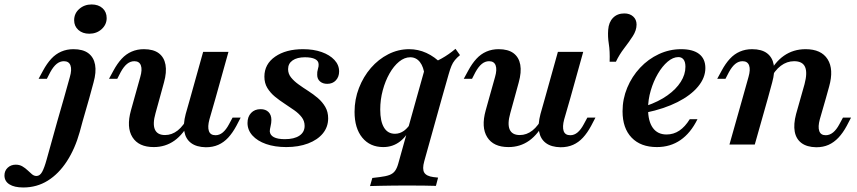

<svg xmlns="http://www.w3.org/2000/svg" viewBox="-166 -649 3849 862"><path d="M121 -208.1 147.6 -303.2Q157.3 -336.3 150.4 -355.2Q143.5 -374.2 121 -374.2Q103.2 -374.2 88.3 -362.1Q73.4 -350 59.7 -325L44.4 -295.2H7.3L27.4 -332.3Q44.4 -363.7 64.1 -385.1Q83.9 -406.5 108.9 -417.3Q133.9 -428.2 163.7 -428.2Q206.5 -428.2 230.6 -410.1Q254.8 -391.9 260.9 -358.5Q266.9 -325 254 -279L234.7 -208.1ZM204.8 -104 191.9 -56.5Q171 18.5 134.3 75Q97.6 131.5 48.4 162.1Q-0.8 192.7 -61.3 192.7Q-101.6 192.7 -123.8 178.6Q-146 164.5 -146 138.7Q-146 117.7 -131.5 104Q-116.9 90.3 -95.2 90.3Q-78.2 90.3 -65.3 98Q-52.4 105.6 -41.9 115.7Q-31.5 125.8 -22.2 133.5Q-12.9 141.1 -2.4 141.1Q12.9 141.1 23 123Q33.1 104.8 43.5 66.9L91.1 -104L121 -208.1H234.7ZM234.7 -497.6Q204.8 -497.6 185.9 -514.5Q166.9 -531.5 166.9 -558.1Q166.9 -588.7 189.9 -608.9Q212.9 -629 245.2 -629Q275.8 -629 294.4 -612.1Q312.9 -595.2 312.9 -567.7Q312.9 -538.7 290.3 -518.1Q267.7 -497.6 234.7 -497.6Z M550.8 -208.1 532.3 -141.1Q518.5 -92.7 529.4 -67.7Q540.3 -42.7 575 -42.7Q605.6 -42.7 631.9 -63.3Q658.1 -83.9 679.8 -126.6L687.9 -105.6Q658.1 -46.8 617.3 -17.7Q576.6 11.3 524.2 11.3Q456.5 11.3 428.6 -33.1Q400.8 -77.4 421.8 -153.2L437.1 -208.1ZM437.1 -208.1 463.7 -303.2Q473.4 -336.3 466.5 -355.2Q459.7 -374.2 437.1 -374.2Q419.4 -374.2 404.4 -362.1Q389.5 -350 375.8 -325L360.5 -295.2H323.4L343.5 -332.3Q360.5 -363.7 380.2 -385.1Q400 -406.5 425 -417.3Q450 -428.2 479.8 -428.2Q522.6 -428.2 546.8 -410.1Q571 -391.9 577 -358.5Q583.1 -325 570.2 -279L550.8 -208.1ZM687.9 -208.1 746 -416.1H859.7L801.6 -208.1ZM774.2 -112.9Q765.3 -79.8 771.8 -60.9Q778.2 -41.9 801.6 -41.9Q819.4 -41.9 834.3 -54.4Q849.2 -66.9 862.1 -91.1L878.2 -121H914.5L895.2 -83.9Q878.2 -52.4 858.5 -31Q838.7 -9.7 814.1 1.2Q789.5 12.1 758.1 12.1Q716.1 11.3 691.9 -6.9Q667.7 -25 661.7 -58.1Q655.6 -91.1 667.7 -137.1L687.9 -208.1H801.6Z M1119.4 11.3Q1067.7 11.3 1028.6 -2.4Q989.5 -16.1 967.3 -40.7Q945.2 -65.3 945.2 -96.8Q945.2 -125 961.3 -141.9Q977.4 -158.9 1004 -158.9Q1026.6 -158.9 1039.5 -146Q1052.4 -133.1 1052.4 -110.5Q1052.4 -96.8 1048.8 -82.3Q1045.2 -67.7 1045.2 -58.9Q1046.8 -41.9 1063.7 -33.1Q1080.6 -24.2 1112.9 -24.2Q1154.8 -24.2 1178.2 -39.9Q1201.6 -55.6 1201.6 -83.9Q1201.6 -105.6 1188.7 -122.6Q1175.8 -139.5 1155.2 -154Q1134.7 -168.5 1111.7 -183.5Q1088.7 -198.4 1068.1 -215.3Q1047.6 -232.3 1034.3 -254Q1021 -275.8 1021 -304.8Q1021 -361.3 1069.4 -394.8Q1117.7 -428.2 1194.4 -428.2Q1241.9 -428.2 1278.2 -415.3Q1314.5 -402.4 1335.5 -379.8Q1356.5 -357.3 1356.5 -328.2Q1356.5 -304 1341.9 -288.3Q1327.4 -272.6 1303.2 -272.6Q1283.1 -272.6 1270.6 -283.5Q1258.1 -294.4 1258.1 -312.9Q1257.3 -325.8 1261.3 -339.1Q1265.3 -352.4 1264.5 -359.7Q1264.5 -375.8 1248.4 -383.9Q1232.3 -391.9 1203.2 -391.9Q1167.7 -391.9 1147.6 -377.8Q1127.4 -363.7 1127.4 -338.7Q1127.4 -317.7 1140.7 -301.2Q1154 -284.7 1174.2 -270.2Q1194.4 -255.6 1217.7 -240.7Q1241.1 -225.8 1261.3 -208.5Q1281.5 -191.1 1294.4 -169Q1307.3 -146.8 1307.3 -117.7Q1307.3 -79 1283.5 -50Q1259.7 -21 1216.9 -4.8Q1174.2 11.3 1119.4 11.3Z M1554.8 11.3Q1495.2 11.3 1460.5 -31Q1425.8 -73.4 1425.8 -146.8Q1425.8 -203.2 1445.6 -254Q1465.3 -304.8 1499.2 -344Q1533.1 -383.1 1577.4 -405.6Q1621.8 -428.2 1671 -428.2Q1711.3 -428.2 1748.4 -411.3Q1785.5 -394.4 1817.7 -361.3L1740.3 -309.7Q1736.3 -348.4 1719.4 -370.2Q1702.4 -391.9 1675.8 -391.9Q1650 -391.9 1625.8 -372.2Q1601.6 -352.4 1582.7 -319Q1563.7 -285.5 1552.4 -243.5Q1541.1 -201.6 1541.1 -157.3Q1541.1 -104 1558.1 -76.2Q1575 -48.4 1607.3 -48.4Q1629 -48.4 1648 -62.1Q1666.9 -75.8 1683.1 -104L1684.7 -89.5Q1662.9 -39.5 1630.2 -14.1Q1597.6 11.3 1554.8 11.3ZM1704 -208.1 1745.2 -354.8Q1784.7 -368.5 1816.5 -386.3Q1848.4 -404 1879 -429.8L1899.2 -401.6Q1885.5 -390.3 1876.2 -379Q1866.9 -367.7 1860.9 -353.2Q1854.8 -338.7 1848.4 -316.1L1817.7 -208.1ZM1650.8 183.9Q1621.8 183.9 1596.4 184.3Q1571 184.7 1546.4 185.1Q1521.8 185.5 1495.2 186.3L1505.6 150L1538.7 146Q1566.1 142.7 1582.3 136.7Q1598.4 130.6 1607.3 118.5Q1616.1 106.5 1621.8 86.3L1704 -208.1H1817.7L1738.7 75Q1729 109.7 1738.7 125.8Q1748.4 141.9 1779.8 146L1800.8 148.4L1791.1 185.5Q1771.8 184.7 1736.7 184.3Q1701.6 183.9 1662.9 183.9H1650.8Z M2143.5 -208.1 2125 -141.1Q2111.3 -92.7 2122.2 -67.7Q2133.1 -42.7 2167.7 -42.7Q2198.4 -42.7 2224.6 -63.3Q2250.8 -83.9 2272.6 -126.6L2280.6 -105.6Q2250.8 -46.8 2210.1 -17.7Q2169.4 11.3 2116.9 11.3Q2049.2 11.3 2021.4 -33.1Q1993.5 -77.4 2014.5 -153.2L2029.8 -208.1ZM2029.8 -208.1 2056.5 -303.2Q2066.1 -336.3 2059.3 -355.2Q2052.4 -374.2 2029.8 -374.2Q2012.1 -374.2 1997.2 -362.1Q1982.3 -350 1968.5 -325L1953.2 -295.2H1916.1L1936.3 -332.3Q1953.2 -363.7 1973 -385.1Q1992.7 -406.5 2017.7 -417.3Q2042.7 -428.2 2072.6 -428.2Q2115.3 -428.2 2139.5 -410.1Q2163.7 -391.9 2169.8 -358.5Q2175.8 -325 2162.9 -279L2143.5 -208.1ZM2280.6 -208.1 2338.7 -416.1H2452.4L2394.4 -208.1ZM2366.9 -112.9Q2358.1 -79.8 2364.5 -60.9Q2371 -41.9 2394.4 -41.9Q2412.1 -41.9 2427 -54.4Q2441.9 -66.9 2454.8 -91.1L2471 -121H2507.3L2487.9 -83.9Q2471 -52.4 2451.2 -31Q2431.5 -9.7 2406.9 1.2Q2382.3 12.1 2350.8 12.1Q2308.9 11.3 2284.7 -6.9Q2260.5 -25 2254.4 -58.1Q2248.4 -91.1 2260.5 -137.1L2280.6 -208.1H2394.4Z M2571 -371.8Q2572.6 -419.4 2567.3 -452Q2562.1 -484.7 2564.5 -515.3Q2566.9 -549.2 2586.3 -569Q2605.6 -588.7 2637.1 -588.7Q2661.3 -588.7 2676.6 -575Q2691.9 -561.3 2691.9 -538.7Q2691.9 -512.9 2675 -486.7Q2658.1 -460.5 2636.3 -432.3Q2614.5 -404 2599.2 -371.8Z M2783.1 11.3Q2710.5 11.3 2669.8 -31Q2629 -73.4 2629 -149.2Q2629 -204.8 2650 -255.2Q2671 -305.6 2707.7 -344.8Q2744.4 -383.9 2791.9 -406Q2839.5 -428.2 2891.9 -428.2Q2945.2 -428.2 2973 -406.5Q3000.8 -384.7 3000.8 -343.5Q3000.8 -300 2968.1 -260.5Q2935.5 -221 2875.8 -190.7Q2816.1 -160.5 2734.7 -143.5V-173.4Q2791.1 -192.7 2830.2 -220.6Q2869.4 -248.4 2890.3 -281.5Q2911.3 -314.5 2911.3 -349.2Q2911.3 -371 2902.8 -381.9Q2894.4 -392.7 2879.8 -392.7Q2855.6 -392.7 2831.5 -372.2Q2807.3 -351.6 2787.5 -317.7Q2767.7 -283.9 2755.6 -242.7Q2743.5 -201.6 2743.5 -160.5Q2743.5 -104.8 2764.9 -75Q2786.3 -45.2 2826.6 -45.2Q2858.1 -45.2 2883.9 -62.5Q2909.7 -79.8 2930.6 -113.7H2965.3Q2934.7 -51.6 2889.1 -20.2Q2843.5 11.3 2783.1 11.3Z M3428.2 -208.1 3446 -271Q3459.7 -322.6 3448.4 -348.4Q3437.1 -374.2 3399.2 -374.2Q3366.9 -374.2 3339.5 -353.6Q3312.1 -333.1 3289.5 -289.5L3281.5 -309.7Q3311.3 -369.4 3353.6 -398.8Q3396 -428.2 3450.8 -428.2Q3521 -428.2 3549.6 -383.1Q3578.2 -337.9 3556.5 -260.5L3541.9 -208.1ZM3167.7 -208.1 3194.4 -303.2Q3204 -336.3 3197.2 -355.2Q3190.3 -374.2 3167.7 -374.2Q3150 -374.2 3135.1 -362.1Q3120.2 -350 3106.5 -325L3091.1 -295.2H3054L3074.2 -332.3Q3091.1 -363.7 3110.9 -385.1Q3130.6 -406.5 3155.6 -417.3Q3180.6 -428.2 3210.5 -428.2Q3253.2 -428.2 3277.4 -410.1Q3301.6 -391.9 3307.7 -358.5Q3313.7 -325 3300.8 -279L3281.5 -208.1ZM3108.9 0 3167.7 -208.1H3281.5L3222.6 0ZM3514.5 -112.9Q3505.6 -79.8 3512.1 -60.9Q3518.5 -41.9 3541.1 -41.9Q3558.9 -41.9 3574.2 -54.4Q3589.5 -66.9 3602.4 -91.1L3618.5 -121H3654.8L3635.5 -83.9Q3618.5 -52.4 3598.4 -31Q3578.2 -9.7 3554 1.2Q3529.8 12.1 3498.4 12.1Q3456.5 11.3 3432.3 -6.9Q3408.1 -25 3402 -58.1Q3396 -91.1 3408.1 -137.1L3428.2 -208.1H3541.9Z"/></svg>

Font: Playfair 9pt
Style: Bold Italic
Weight: 700
Italic angle: -15.6°
Designer: Claus Eggers Sørensen
Foundry: Claus Eggers Sørensen
Version: Version 2.203